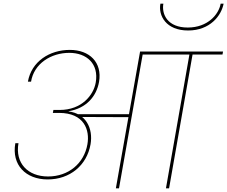

<svg xmlns="http://www.w3.org/2000/svg" viewBox="-20 -1019 1230 1039"><path d="M607 0H624L752 -724H914L916 -740H738L678 -401H392L413 -386L675 -385ZM269 -424 266 -408H300C435 -408 467 -316 453 -238C435 -135 351 -64 240 -64C130 -64 61 -137 80 -244H63C42 -127 119 -48 238 -48C358 -48 450 -124 470 -238C485 -325 444 -405 351 -416V-417C447 -433 502 -497 516 -576C534 -682 464 -749 358 -749C248 -749 150 -686 131 -577H148C164 -675 256 -733 355 -733C448 -733 516 -675 498 -572C486 -504 422 -424 303 -424ZM895 0 1022 -724H1184L1187 -740H846L843 -724H1005L878 0ZM998 -854C1117 -854 1178 -935 1190 -999H1174C1164 -941 1104 -870 996 -870C887 -870 854 -941 864 -999H848C836 -935 878 -854 998 -854Z"/></svg>

Font: Poppins Devanagari Thin
Style: Italic
Weight: 100
Italic angle: -10°
Designer: Ninad Kale (Devanagari), Jonny Pinhorn (Latin)
Foundry: Indian Type Foundry
Version: 4.005